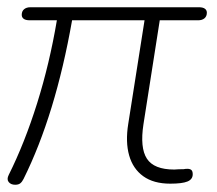

<svg xmlns="http://www.w3.org/2000/svg" viewBox="-20 -504 600 530"><path d="M4 -21Q48 -109 82.5 -219Q117 -329 137 -448H62Q51 -448 45.5 -452Q40 -456 40 -463Q40 -473 46.5 -478.5Q53 -484 64 -484H529Q540 -484 545.5 -480Q551 -476 551 -469Q551 -459 544.5 -453.5Q538 -448 527 -448H421L376 -161Q366 -96 385.5 -66Q405 -36 461 -36Q474 -37 487 -37Q492 -38 497 -38Q505 -38 508.5 -34.5Q512 -31 512 -23Q512 -9 497.5 -3Q483 3 450 3Q404 3 375.5 -17.5Q347 -38 336.5 -75Q326 -112 334 -162L379 -448H179Q133 -187 45 -10Q41 -2 36 2Q31 6 22 6Q10 6 4 -1.5Q-2 -9 4 -21Z"/></svg>

Font: SN Pro Thin
Style: Italic
Weight: 200
Italic angle: -9°
Designer: Tobias Whetton
Foundry: Supernotes
Version: Version 1.003;Glyphs 3.3 (3324)